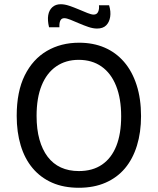

<svg xmlns="http://www.w3.org/2000/svg" viewBox="-20 -875 746 908"><path d="M353 13Q281 13 226.5 -11Q172 -35 134.5 -79.5Q97 -124 78 -187Q59 -250 59 -327Q59 -442 97 -518.5Q135 -595 201.5 -634Q268 -673 354 -673Q421 -673 474.5 -650Q528 -627 566.5 -582.5Q605 -538 626 -473Q647 -408 647 -326Q647 -249 627.5 -186Q608 -123 571 -79Q534 -35 479 -11Q424 13 353 13ZM353 -66Q418 -66 462.5 -96.5Q507 -127 530 -184.5Q553 -242 553 -325Q553 -409 529 -469Q505 -529 460 -560.5Q415 -592 352 -592Q291 -592 246 -561Q201 -530 177 -471Q153 -412 153 -327Q153 -264 166.5 -215.5Q180 -167 205.5 -133.5Q231 -100 268 -83Q305 -66 353 -66ZM439 -740Q420 -740 398 -747.5Q376 -755 354 -764.5Q332 -774 313.5 -781.5Q295 -789 284 -789Q271 -789 265.5 -778Q260 -767 261 -746H212Q204 -779 208 -803Q212 -827 227.5 -841Q243 -855 267 -855Q286 -855 308 -847.5Q330 -840 352.5 -830.5Q375 -821 393.5 -813.5Q412 -806 423 -806Q438 -806 444 -819Q450 -832 448 -850H496Q505 -820 501 -795Q497 -770 482 -755Q467 -740 439 -740Z"/></svg>

Font: Bricolage Grotesque 24pt
Style: Regular
Weight: 400
Designer: Mathieu Triay
Foundry: Atelier Triay
Version: Version 1.001;gftools[0.9.33.dev8+g029e19f]